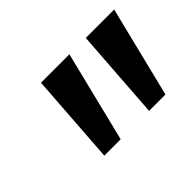

<svg xmlns="http://www.w3.org/2000/svg" viewBox="-65 -845 564 564"><g transform="rotate(-45 217.0 -563.5)"><path d="M110 -422 130 -705H248L178 -422ZM296 -422 316 -705H434L364 -422Z"/></g></svg>

Font: Nunito Sans 12pt ExtraLight 12pt SemiBold
Style: Italic
Weight: 600
Italic angle: -9°
Version: Version 3.101;gftools[0.9.27]